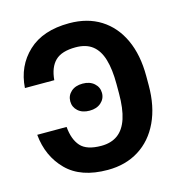

<svg xmlns="http://www.w3.org/2000/svg" viewBox="-108 -818 871 925"><g transform="rotate(-15 327.5 -355.5)"><path d="M31.7 -241.2H178.2Q183.6 -177.7 213.9 -143.8Q244.1 -109.9 316.9 -109.9Q366.2 -109.9 398.9 -133.8Q431.6 -157.7 447.8 -206.8Q463.9 -255.9 463.9 -331.5V-378.9Q463.9 -452.1 449.2 -501.5Q434.6 -550.8 402.8 -575.7Q371.1 -600.6 318.8 -600.6Q249.5 -600.6 217 -569.1Q184.6 -537.6 179.2 -474.1H32.7Q40 -582.5 113.8 -651.6Q187.5 -720.7 318.8 -720.7Q410.2 -720.7 475.8 -679.2Q541.5 -637.7 576.9 -561Q612.3 -484.4 612.3 -378.9V-332.5Q612.3 -227.5 575.9 -150.4Q539.6 -73.2 473.1 -31.5Q406.7 10.3 316.9 10.3Q183.6 10.3 112.8 -60.8Q42 -131.8 31.7 -241.2ZM306.2 -288.1Q270 -288.1 248.5 -307.4Q227.1 -326.7 227.1 -355.5Q227.1 -384.3 248.5 -403.6Q270 -422.9 306.2 -422.9Q341.8 -422.9 363.5 -403.6Q385.3 -384.3 385.3 -355.5Q385.3 -326.7 363.5 -307.4Q341.8 -288.1 306.2 -288.1Z"/></g></svg>

Font: RobotoDEMO
Style: Regular
Weight: 400
Designer: Christian Robertson
Foundry: Google
Version: Version 2.136